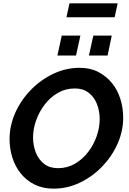

<svg xmlns="http://www.w3.org/2000/svg" viewBox="-20 -1119 769 1144"><path d="M299 5Q236 5 187 -19Q138 -43 104.5 -84.5Q71 -126 54 -179Q37 -232 37 -290Q37 -371 71 -447Q105 -523 164 -583.5Q223 -644 298 -679.5Q373 -715 455 -715Q518 -715 566 -690Q614 -665 647.5 -623.5Q681 -582 697.5 -528.5Q714 -475 714 -418Q714 -338 680.5 -262.5Q647 -187 588.5 -126.5Q530 -66 455.5 -30.5Q381 5 299 5ZM326 -117Q381 -117 426.5 -143.5Q472 -170 505 -213Q538 -256 556 -307.5Q574 -359 574 -408Q574 -458 557.5 -499.5Q541 -541 508 -566.5Q475 -592 426 -592Q371 -592 325.5 -566Q280 -540 247 -497Q214 -454 195.5 -402.5Q177 -351 177 -301Q177 -252 193.5 -210Q210 -168 243 -142.5Q276 -117 326 -117ZM322 -788 348 -907H459L433 -788ZM510 -788 536 -907H646L621 -788ZM376 -1016 394 -1099H681L663 -1016Z"/></svg>

Font: Raleway
Style: Bold Italic
Weight: 700
Italic angle: -12°
Designer: Matt McInerney, Pablo Impallari, Rodrigo Fuenzalida
Foundry: Matt McInerney, Pablo Impallari, Rodrigo Fuenzalida
Version: Version 4.101;RELEASE